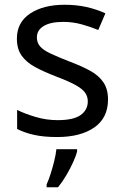

<svg xmlns="http://www.w3.org/2000/svg" viewBox="-20 -566 519 807"><path d="M434 -148Q434 -70 376 -30Q318 10 220 10Q164 10 123.5 1Q83 -8 52 -24V-104Q84 -88 129.5 -74.5Q175 -61 222 -61Q289 -61 319 -82.5Q349 -104 349 -140Q349 -160 338 -176Q327 -192 298.5 -208Q270 -224 217 -244Q165 -264 128 -284Q91 -304 71 -332Q51 -360 51 -404Q51 -472 106.5 -509Q162 -546 252 -546Q301 -546 343.5 -536.5Q386 -527 423 -510L393 -440Q359 -454 322 -464Q285 -474 246 -474Q192 -474 163.5 -456.5Q135 -439 135 -409Q135 -387 148 -371.5Q161 -356 191.5 -341.5Q222 -327 273 -307Q324 -288 360 -268Q396 -248 415 -219.5Q434 -191 434 -148ZM304 70Q300 88 287.5 115.5Q275 143 258.5 171Q242 199 224 221H176V209Q184 192 192.5 165.5Q201 139 208 110.5Q215 82 217 61H304Z"/></svg>

Font: Noto Sans Hanunoo
Style: Regular
Weight: 400
Designer: Monotype Design Team
Foundry: Monotype Imaging Inc.
Version: Version 2.003; ttfautohint (v1.8.4.7-5d5b)